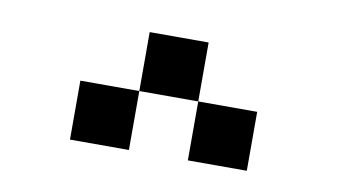

<svg xmlns="http://www.w3.org/2000/svg" viewBox="-40 -826 705 401"><g transform="rotate(10 312.5 -625.0)"><path d="M125 -500V-625H250V-750H375V-625H500V-500H375V-625H250V-500Z"/></g></svg>

Font: Silkscreen
Style: Regular
Weight: 400
Designer: Jason Kottke
Foundry: Jason Kottke
Version: Version 1.001; ttfautohint (v1.8.4.7-5d5b)